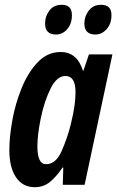

<svg xmlns="http://www.w3.org/2000/svg" viewBox="-20 -771 489 801"><path d="M280 -708Q280 -751 238 -751Q204 -751 186 -727Q168 -703 168 -673Q168 -627 214 -627Q241 -627 260.5 -649.5Q280 -672 280 -708ZM445 -708Q445 -751 402 -751Q369 -751 350.5 -727Q332 -703 332 -673Q332 -627 378 -627Q405 -627 425 -649.5Q445 -672 445 -708ZM136 -160Q136 -210 150.5 -279.5Q165 -349 191 -401.5Q217 -454 253 -454Q295 -454 295 -387Q295 -362 291 -331Q287 -300 275 -251Q261 -195 237 -140.5Q213 -86 172 -86Q136 -86 136 -160ZM241 -72H244L242 0H333L449 -544H351L328 -476H326Q302 -554 233 -554Q178 -554 137.5 -511.5Q97 -469 70.5 -404Q44 -339 31.5 -269.5Q19 -200 19 -146Q19 -72 47 -31Q75 10 125 10Q162 10 189 -12.5Q216 -35 241 -72Z"/></svg>

Font: Noto Sans Display Condensed
Style: Bold Italic
Weight: 700
Width: 3
Designer: Monotype Design team
Foundry: Monotype Imaging Inc.
Version: 1.000